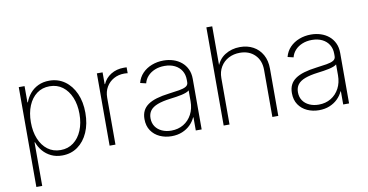

<svg xmlns="http://www.w3.org/2000/svg" viewBox="-85 -963 2686 1401"><g transform="rotate(-10 1258.0 -262.0)"><path d="M81.5 204.1V-535.6H124.5V-415H127.9Q140.6 -450.7 165.3 -480Q189.9 -509.3 226.1 -526.4Q262.2 -543.5 308.1 -543.5Q373 -543.5 422.6 -508.3Q472.2 -473.1 500 -410.6Q527.8 -348.1 527.8 -267.1Q527.8 -185.1 500.2 -122.6Q472.7 -60.1 423.3 -24.7Q374 10.7 308.1 10.7Q262.7 10.7 226.8 -6.6Q190.9 -23.9 166 -53.2Q141.1 -82.5 128.4 -118.7H125V204.1ZM303.7 -30.3Q358.4 -30.3 398.9 -60.8Q439.5 -91.3 461.7 -144.8Q483.9 -198.2 483.9 -267.1Q483.9 -335.9 461.7 -389.2Q439.5 -442.4 399.2 -472.7Q358.9 -502.9 303.7 -502.9Q248.5 -502.9 208.3 -472.9Q168 -442.9 146 -389.6Q124 -336.4 124 -267.1Q124 -197.8 146 -144.3Q168 -90.8 208.3 -60.5Q248.5 -30.3 303.7 -30.3Z M660.2 0V-535.6H702.6V-448.2H705.6Q723.6 -490.7 765.1 -516.4Q806.6 -542 860.4 -542Q866.7 -542 871.6 -541.7Q876.5 -541.5 881.8 -541.5V-497.6Q878.4 -498 871.8 -498.8Q865.2 -499.5 856.4 -499.5Q813 -499.5 778.3 -480.2Q743.7 -460.9 723.6 -426.8Q703.6 -392.6 703.6 -347.7V0Z M1118.7 10.7Q1071.8 10.7 1032 -7.3Q992.2 -25.4 968.3 -60.5Q944.3 -95.7 944.3 -146.5Q944.3 -181.6 957 -207.3Q969.7 -232.9 995.4 -251Q1021 -269 1060.3 -280.8Q1099.6 -292.5 1153.8 -299.3Q1197.3 -304.7 1229.7 -310.1Q1262.2 -315.4 1280.3 -325.9Q1298.3 -336.4 1298.3 -357.4V-376Q1298.3 -414.1 1280.8 -442.6Q1263.2 -471.2 1231 -487.3Q1198.7 -503.4 1155.3 -503.4Q1115.2 -503.4 1083.3 -490.2Q1051.3 -477.1 1030.3 -454.1Q1009.3 -431.2 1002 -401.4L959 -411.6Q969.7 -453.1 998.3 -482.7Q1026.9 -512.2 1067.4 -527.8Q1107.9 -543.5 1154.8 -543.5Q1192.9 -543.5 1226.8 -532.5Q1260.7 -521.5 1286.6 -500Q1312.5 -478.5 1327.4 -447Q1342.3 -415.5 1342.3 -374V0H1298.8V-97.2H1295.9Q1282.2 -66.9 1257.3 -42.5Q1232.4 -18.1 1197.5 -3.7Q1162.6 10.7 1118.7 10.7ZM1123.5 -29.8Q1174.8 -29.8 1214.1 -53.5Q1253.4 -77.1 1275.9 -119.4Q1298.3 -161.6 1298.3 -216.8V-296.9Q1290 -289.6 1275.4 -283.9Q1260.7 -278.3 1241.7 -273.9Q1222.7 -269.5 1200.7 -266.4Q1178.7 -263.2 1156.2 -260.3Q1097.7 -252.9 1060.5 -238.8Q1023.4 -224.6 1006.1 -201.7Q988.8 -178.7 988.8 -145Q988.8 -109.4 1006.3 -83.5Q1023.9 -57.6 1054.7 -43.7Q1085.4 -29.8 1123.5 -29.8Z M1548.8 -343.8V0H1505.4V-727.5H1548.8V-414.6H1539.1Q1559.1 -480.5 1608.9 -512Q1658.7 -543.5 1720.7 -543.5Q1776.4 -543.5 1818.8 -520.3Q1861.3 -497.1 1885.7 -453.9Q1910.2 -410.6 1910.2 -350.1V0H1866.2V-347.7Q1866.2 -418.5 1824 -460.4Q1781.7 -502.4 1713.4 -502.4Q1666.5 -502.4 1629.4 -482.9Q1592.3 -463.4 1570.6 -427.5Q1548.8 -391.6 1548.8 -343.8Z M2210.9 10.7Q2164.1 10.7 2124.3 -7.3Q2084.5 -25.4 2060.5 -60.5Q2036.6 -95.7 2036.6 -146.5Q2036.6 -181.6 2049.3 -207.3Q2062 -232.9 2087.6 -251Q2113.3 -269 2152.6 -280.8Q2191.9 -292.5 2246.1 -299.3Q2289.6 -304.7 2322 -310.1Q2354.5 -315.4 2372.6 -325.9Q2390.6 -336.4 2390.6 -357.4V-376Q2390.6 -414.1 2373 -442.6Q2355.5 -471.2 2323.2 -487.3Q2291 -503.4 2247.6 -503.4Q2207.5 -503.4 2175.5 -490.2Q2143.6 -477.1 2122.6 -454.1Q2101.6 -431.2 2094.2 -401.4L2051.3 -411.6Q2062 -453.1 2090.6 -482.7Q2119.1 -512.2 2159.7 -527.8Q2200.2 -543.5 2247.1 -543.5Q2285.2 -543.5 2319.1 -532.5Q2353 -521.5 2378.9 -500Q2404.8 -478.5 2419.7 -447Q2434.6 -415.5 2434.6 -374V0H2391.1V-97.2H2388.2Q2374.5 -66.9 2349.6 -42.5Q2324.7 -18.1 2289.8 -3.7Q2254.9 10.7 2210.9 10.7ZM2215.8 -29.8Q2267.1 -29.8 2306.4 -53.5Q2345.7 -77.1 2368.2 -119.4Q2390.6 -161.6 2390.6 -216.8V-296.9Q2382.3 -289.6 2367.7 -283.9Q2353 -278.3 2334 -273.9Q2314.9 -269.5 2293 -266.4Q2271 -263.2 2248.5 -260.3Q2189.9 -252.9 2152.8 -238.8Q2115.7 -224.6 2098.4 -201.7Q2081.1 -178.7 2081.1 -145Q2081.1 -109.4 2098.6 -83.5Q2116.2 -57.6 2147 -43.7Q2177.7 -29.8 2215.8 -29.8Z"/></g></svg>

Font: Inter 20pt ExtraLight
Style: Regular
Weight: 250
Version: Version 4.001;git-66647c0bb